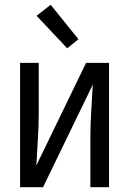

<svg xmlns="http://www.w3.org/2000/svg" viewBox="-20 -783 540 803"><path d="M64 0V-520H142V-312Q142 -257 138.5 -202Q135 -147 132 -91L340 -520H436V0H358V-208Q358 -263 361.5 -318Q365 -373 368 -429L160 0ZM261 -581 133 -717 192 -763 308 -619Z"/></svg>

Font: Iosevka srxl
Style: Regular
Weight: 400
Monospace: yes
Designer: Belleve Invis
Foundry: Belleve Invis
Version: Version 33.0.1; ttfautohint (v1.8.3)